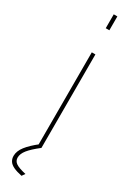

<svg xmlns="http://www.w3.org/2000/svg" viewBox="-238 -744 664 923"><g transform="rotate(30 94.0 -283.0)"><path d="M84 0V-519H104V0ZM84 -653V-730H104V-653ZM7 100Q7 73 28 46Q49 19 89 -12H94L104 0Q64 31 46 53.5Q28 76 28 97Q28 116 44 127Q60 138 100 147L88 164Q59 158 41 149.5Q23 141 15 128.5Q7 116 7 100Z"/></g></svg>

Font: Raleway Thin
Style: Regular
Weight: 100
Designer: Matt McInerney, Pablo Impallari, Rodrigo Fuenzalida
Foundry: Matt McInerney, Pablo Impallari, Rodrigo Fuenzalida
Version: Version 4.026